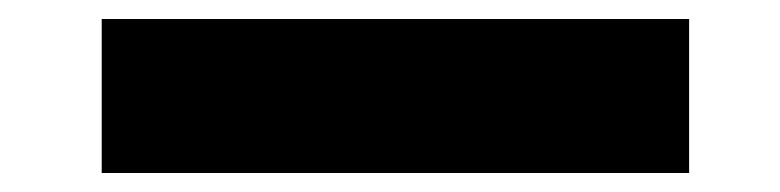

<svg xmlns="http://www.w3.org/2000/svg" viewBox="-20 21 821 202"><path d="M87 41H705V203H87Z"/></svg>

Font: Parkinsans
Style: Bold
Weight: 700
Designer: Red Stone, Indian Type Foundry
Foundry: Indian Type Foundry
Version: Version 1.000